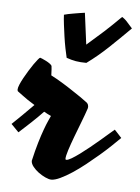

<svg xmlns="http://www.w3.org/2000/svg" viewBox="-76 -532 433 593"><g transform="rotate(5 140.5 -235.0)"><path d="M198.2 -202.1Q191.9 -183.1 182.4 -158.7Q172.9 -134.3 164.1 -110.8Q155.3 -87.4 149.2 -68.4Q143.1 -49.3 143.1 -41Q143.1 -38.1 146 -38.1Q151.4 -38.1 162.1 -44.4Q172.9 -50.8 186.8 -61Q200.7 -71.3 215.8 -83.5Q231 -95.7 244.9 -107.7Q258.8 -119.6 270 -129.4Q281.2 -139.2 287.1 -144Q291.5 -139.6 297.6 -132.8Q303.7 -126 309.1 -120.1Q298.3 -109.4 282.2 -94Q266.1 -78.6 247.3 -62.5Q228.5 -46.4 208.3 -30.3Q188 -14.2 168.7 -1.5Q149.4 11.2 132.8 19Q116.2 26.9 105 26.9Q97.7 26.9 86.4 21.7Q75.2 16.6 64.9 9Q54.7 1.5 47.4 -7.8Q40 -17.1 40 -25.9Q47.4 -58.6 54.7 -83Q62 -107.4 68.4 -124.8Q74.7 -142.1 79.6 -152.8Q84.5 -163.6 86.9 -168.9Q81.1 -171.4 75.7 -174.3Q70.3 -177.2 64.9 -180.2Q57.1 -171.9 47.6 -162.6Q38.1 -153.3 28.3 -144Q18.6 -134.8 8.8 -126Q-1 -117.2 -8.8 -109.9L-32.2 -133.8Q-19.5 -146 -1.7 -163.3Q16.1 -180.7 33.2 -198.2Q21 -205.6 11.2 -212.2Q1.5 -218.8 -5.4 -224.1Q-13.7 -230 -20 -234.9Q-22.9 -236.3 -22.9 -241.2Q-22.9 -246.6 -18.8 -256.6Q-14.6 -266.6 -8.3 -278.1Q-2 -289.6 5.4 -301.5Q12.7 -313.5 19.5 -323.2Q26.4 -333 31.5 -339.1Q36.6 -345.2 38.1 -345.2Q39.1 -345.2 44.7 -342.8Q50.3 -340.3 56.6 -337.2Q63 -334 68.4 -330.1Q73.7 -326.2 75.2 -323.2Q75.7 -320.8 76.2 -313Q76.7 -305.2 77.1 -293.9Q96.2 -284.2 116.2 -271.7Q136.2 -259.3 152.8 -248Q172.4 -235.4 189.9 -222.2Q196.3 -218.3 198 -212.4Q199.7 -206.5 198.2 -202.1ZM99.6 -483.9Q104.5 -485.4 112.5 -487.1Q120.6 -488.8 129.4 -490.2Q138.2 -491.7 147.2 -493.2Q156.2 -494.6 163.6 -495.6L176.3 -397.9Q204.1 -421.9 228.3 -443.8Q252.4 -465.8 279.3 -492.7Q289.1 -486.8 296.6 -477.8Q304.2 -468.8 312.5 -460Q279.3 -426.8 247.3 -396.5Q215.3 -366.2 181.6 -341.8Q163.1 -341.8 148.9 -344.2Q134.8 -346.7 119.6 -352.1Q116.7 -363.8 113.3 -380.9Q109.9 -397.9 107.2 -416.7Q104.5 -435.5 102.3 -453.4Q100.1 -471.2 99.6 -483.9Z"/></g></svg>

Font: Yesteryear
Style: Regular
Weight: 400
Designer: Astigmatic (AOETI)
Foundry: Astigmatic (AOETI)
Version: Version 1.000